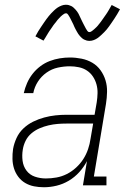

<svg xmlns="http://www.w3.org/2000/svg" viewBox="-20 -780 540 808"><path d="M165 8Q143 8 123 4Q103 0 86 -10Q69 -20 57 -36Q45 -52 39 -71Q33 -90 32.5 -111Q32 -132 35 -153Q39 -176 49.5 -199Q60 -222 78.5 -239.5Q97 -257 119.5 -268Q142 -279 166 -285.5Q190 -292 213.5 -294.5Q237 -297 260 -297H378L387 -349Q390 -368 390.5 -387.5Q391 -407 386 -425Q381 -443 371 -458Q361 -473 346 -483Q331 -493 312 -497Q293 -501 274 -501Q249 -501 223.5 -495.5Q198 -490 176 -474.5Q154 -459 139.5 -436.5Q125 -414 120 -388H80Q85 -410 94 -430.5Q103 -451 117 -469Q131 -487 149.5 -501Q168 -515 189 -523Q210 -531 231.5 -534.5Q253 -538 274 -538Q299 -538 323.5 -533Q348 -528 368.5 -516Q389 -504 403 -484.5Q417 -465 424 -442Q431 -419 430.5 -393.5Q430 -368 426 -343L375 -37H428V0H329L346 -102Q333 -77 313.5 -55.5Q294 -34 269.5 -19.5Q245 -5 218 1.5Q191 8 165 8ZM173 -29Q195 -29 217.5 -33Q240 -37 261 -47.5Q282 -58 300 -74.5Q318 -91 330.5 -110.5Q343 -130 350.5 -152Q358 -174 361 -196L372 -260H260Q241 -260 222.5 -258.5Q204 -257 184.5 -252.5Q165 -248 146.5 -240Q128 -232 112.5 -219Q97 -206 88 -188Q79 -170 76 -151Q72 -127 75 -103.5Q78 -80 91.5 -62Q105 -44 127 -36.5Q149 -29 173 -29ZM357 -608Q350 -608 344.5 -609.5Q339 -611 334 -613.5Q329 -616 324.5 -620Q320 -624 316.5 -628Q313 -632 309.5 -637Q306 -642 303.5 -647Q301 -652 298 -657Q295 -662 293 -667Q291 -672 288.5 -677.5Q286 -683 283 -688.5Q280 -694 277.5 -699.5Q275 -705 272.5 -709Q270 -713 266.5 -718.5Q263 -724 258 -724Q253 -724 249.5 -721.5Q246 -719 242.5 -716.5Q239 -714 235.5 -710.5Q232 -707 227.5 -702Q223 -697 222 -696Q221 -695 219 -692Q217 -689 214.5 -686Q212 -683 209.5 -680Q207 -677 204.5 -673.5Q202 -670 199.5 -666Q197 -662 194 -658Q191 -654 188 -649.5Q185 -645 182 -640Q179 -635 176 -630Q173 -625 170 -620Q167 -615 163 -609L129 -627Q135 -639 141 -648.5Q147 -658 153 -667Q159 -676 164.5 -684Q170 -692 175 -699Q180 -706 185 -712Q190 -718 195 -723.5Q200 -729 208 -736.5Q216 -744 223 -748.5Q230 -753 239 -756.5Q248 -760 257 -760Q264 -760 269.5 -758.5Q275 -757 280 -754.5Q285 -752 289.5 -748Q294 -744 297.5 -740Q301 -736 304.5 -731.5Q308 -727 310.5 -722Q313 -717 315.5 -711.5Q318 -706 320.5 -701Q323 -696 325.5 -690.5Q328 -685 331 -679.5Q334 -674 336.5 -669Q339 -664 341.5 -659.5Q344 -655 347.5 -650Q351 -645 356 -645Q360 -645 364 -647.5Q368 -650 371 -652.5Q374 -655 378 -658.5Q382 -662 386.5 -666.5Q391 -671 392 -672.5Q393 -674 395 -676.5Q397 -679 399.5 -682Q402 -685 404.5 -688.5Q407 -692 409.5 -695.5Q412 -699 414.5 -702.5Q417 -706 420 -710.5Q423 -715 426 -719Q429 -723 432 -728Q435 -733 438 -738Q441 -743 444 -748.5Q447 -754 450 -759L485 -741Q479 -730 473 -720Q467 -710 461 -701Q455 -692 449.5 -684Q444 -676 439 -669Q434 -662 429 -656Q424 -650 419 -645Q414 -640 406 -632.5Q398 -625 391 -620Q384 -615 375 -611.5Q366 -608 357 -608Z"/></svg>

Font: Iosevka Curly Slab XLtObl
Style: Regular
Weight: 200
Italic angle: -9°
Monospace: yes
Designer: Belleve Invis
Foundry: Belleve Invis
Version: Version 11.1.0; ttfautohint (v1.8.3)